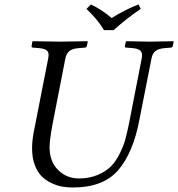

<svg xmlns="http://www.w3.org/2000/svg" viewBox="-20 -832 800 862"><path d="M306.2 9.8Q281.2 9.8 258.1 5.6Q234.9 1.5 209.7 -10.7Q184.6 -22.9 166 -41.7Q147.5 -60.5 135.7 -92.5Q124 -124.5 124 -166Q124 -197.8 130.9 -235.8L196.8 -571.8Q198.2 -579.1 198.2 -585Q198.2 -600.1 187.7 -607.2Q177.2 -614.3 152.8 -616.2L127.9 -618.2Q120.1 -618.2 122.1 -626L125 -645L127.9 -647Q217.8 -645 249 -645Q282.2 -645 372.1 -647L374 -645L370.1 -626Q368.2 -618.2 360.8 -618.2L335.9 -616.2Q306.2 -614.3 292.5 -603.5Q278.8 -592.8 273.9 -571.8L214.8 -269Q202.6 -201.2 202.6 -171.4Q202.6 -116.7 230 -81.1Q270 -31.2 334 -30.8Q380.9 -30.8 418 -46.4Q455.1 -62 477.5 -84.5Q500 -106.9 517.6 -142.6Q535.2 -178.2 543 -207.5Q550.8 -236.8 559.1 -276.9L616.2 -569.8Q617.7 -577.6 617.7 -584Q617.7 -599.6 607.2 -606.9Q596.7 -614.3 573.2 -616.2L546.9 -618.2Q539.1 -618.2 541 -626L544.9 -645L546.9 -647Q636.7 -645 651.9 -645Q668 -645 757.8 -647L759.8 -645L755.9 -626Q753.9 -618.2 747.1 -618.2L722.2 -616.2Q692.4 -614.3 678.2 -603Q664.1 -591.8 660.2 -569.8L606 -294.9Q578.1 -147 511.2 -68.6Q444.3 9.8 306.2 9.8ZM446.8 -696.8Q420.9 -741.7 368.2 -792L388.2 -812Q439.9 -787.1 481 -751Q543.9 -790 602.1 -812L611.8 -792Q551.8 -752 490.2 -696.8Z"/></svg>

Font: Linux Libertine
Style: Italic
Weight: 400
Italic angle: -12°
Designer: Philipp H. Poll
Foundry: Philipp H. Poll
Version: Version 5.1.6 ; ttfautohint (v0.9)